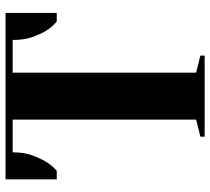

<svg xmlns="http://www.w3.org/2000/svg" viewBox="-52 -688 740 675"><g transform="rotate(-90 317.5 -350.0)"><path d="M175 0V-15L235 -30V-675H120Q120 -635 109.5 -606.5Q99 -578 87 -558Q73 -535 55 -520H25V-700H610V-520H580Q561 -535 547 -558Q535 -578 525 -606.5Q515 -635 515 -675H400V-30L460 -15V0Z"/></g></svg>

Font: Yeseva One
Style: Regular
Weight: 400
Designer: Jovanny Lemonad
Foundry: Jovanny Lemonad
Version: Version 2.001; ttfautohint (v0.91) -l 8 -r 50 -G 200 -x 0 -w